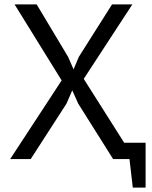

<svg xmlns="http://www.w3.org/2000/svg" viewBox="-20 -720 688 869"><path d="M259 -356 46 -700H146L288 -463L313 -406L337 -463L487 -700H579L359 -363L542 -74H639V129H581L566 0H492L334 -251L307 -311L281 -251L119 0H26Z"/></svg>

Font: PTSans
Style: Regular
Weight: 400
Designer: A.Korolkova, O.Umpeleva, V.Yefimov
Foundry: ParaType Ltd
Version: Version 2.003W OFL